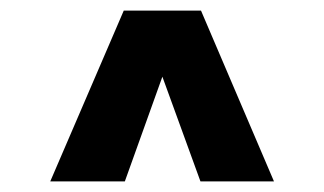

<svg xmlns="http://www.w3.org/2000/svg" viewBox="-20 -708 613 363"><path d="M75 -365 214 -688H360L498 -365H359L287 -563L216 -365Z"/></svg>

Font: Archivo Condensed Black
Style: Regular
Weight: 900
Width: 3
Designer: Hector Gatti
Foundry: Omnibus-Type
Version: Version 2.001